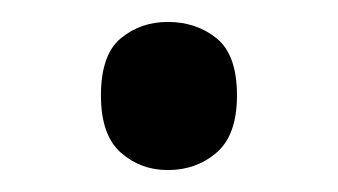

<svg xmlns="http://www.w3.org/2000/svg" viewBox="-20 -440 308 175"><path d="M72 -353Q72 -390 90 -405Q108 -420 133 -420Q159 -420 177.5 -405Q196 -390 196 -353Q196 -317 177.5 -301Q159 -285 133 -285Q108 -285 90 -301Q72 -317 72 -353Z"/></svg>

Font: Noto Serif Ottoman Siyaq
Style: Regular
Weight: 400
Designer: Sérgio Martins
Version: Version 1.005; ttfautohint (v1.8.4.7-5d5b)